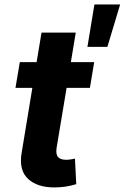

<svg xmlns="http://www.w3.org/2000/svg" viewBox="-20 -820 551 848"><path d="M67.5 -545.5H141.7L163.4 -676.1H314.6L293 -545.5H396L377.1 -431.8H274.1L230.1 -167.6Q227.6 -152 229.6 -141.7Q231.5 -131.4 237.4 -125.4Q243.3 -119.3 252.3 -116.8Q261.4 -114.3 272.7 -114.3Q283.4 -114.3 294.4 -116.3Q305.4 -118.3 311.1 -119.3L316.8 -6.7Q293.3 0.7 269 4.3Q244.7 7.8 219.8 7.8Q146 7.8 105.1 -28.8Q61.8 -67.8 76 -147.7L122.9 -431.8H48.3ZM397 -800.4H510.7L454.2 -612.9H366.1Z"/></svg>

Font: Inter P
Style: Bold Italic
Weight: 700
Italic angle: 9.39999°
Designer: Rasmus Andersson
Foundry: rsms
Version: Version 3.018;git-588b23468